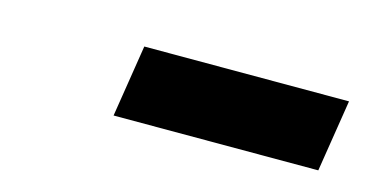

<svg xmlns="http://www.w3.org/2000/svg" viewBox="-30 -819 497 260"><g transform="rotate(15 218.5 -689.5)"><path d="M134 -639 150 -740H437L421 -639Z"/></g></svg>

Font: Exo Thin ExtraBold
Style: Italic
Weight: 800
Italic angle: -9°
Version: Version 2.000